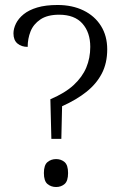

<svg xmlns="http://www.w3.org/2000/svg" viewBox="-20 -744 489 770"><path d="M182 -346Q241 -371 275.5 -403Q310 -435 326 -473Q342 -511 342 -556Q342 -614 310.5 -649.5Q279 -685 217 -685Q170 -685 142 -666Q114 -647 102.5 -618Q91 -589 91 -556Q66 -556 50 -569.5Q34 -583 34 -610Q34 -629 44 -649.5Q54 -670 75 -687Q96 -704 129.5 -714Q163 -724 211 -724Q270 -724 315 -702Q360 -680 385 -640Q410 -600 410 -546Q410 -491 388.5 -449.5Q367 -408 327 -376Q287 -344 229 -318L226 -187H186ZM205 6Q185 6 170.5 -6Q156 -18 156 -50Q156 -82 170.5 -94Q185 -106 205 -106Q225 -106 239 -94Q253 -82 253 -50Q253 -18 239 -6Q225 6 205 6Z"/></svg>

Font: Noto Rashi Hebrew Light
Style: Regular
Weight: 300
Version: Version 1.006